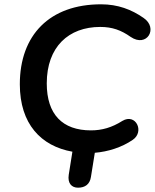

<svg xmlns="http://www.w3.org/2000/svg" viewBox="-20 -700 718 891"><path d="M342 171C375 171 397 155 402 121L420 9C481 4 545 -16 596 -51C652 -89 610 -176 548 -139C499 -108 453 -95 402 -95C270 -95 197 -169 197 -313C197 -483 299 -575 445 -575C501 -575 542 -560 586 -529C662 -477 716 -570 646 -617C590 -656 527 -680 449 -680C211 -680 72 -538 72 -309C72 -125 170 -22 316 4L299 111C293 150 312 171 342 171Z"/></svg>

Font: SN Pro Semibold
Style: Italic
Weight: 600
Italic angle: -9°
Designer: Tobias Whetton
Foundry: Supernotes
Version: Version 1.001;Glyphs 3.2 (3249)